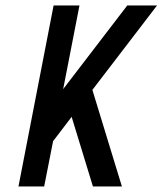

<svg xmlns="http://www.w3.org/2000/svg" viewBox="-20 -676 589 696"><path d="M549.3 -656.2 314.9 -350.1 421.9 0H316.9L239.7 -252.4L172.4 -164.1L140.1 0H46.9L174.3 -656.2H268.1L209 -353L441.4 -656.2Z"/></svg>

Font: Lambda
Style: Italic
Weight: 400
Italic angle: -11°
Designer: GGBotNet
Version: 0.22